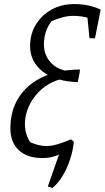

<svg xmlns="http://www.w3.org/2000/svg" viewBox="-20 -765 515 944"><path d="M238 159 215 152 281 -36 297 -21Q272 -4 246.5 4Q221 12 188 12Q114 12 72.5 -26.5Q31 -65 31 -134Q31 -222 73 -287Q115 -352 192.5 -387.5Q270 -423 373 -423Q372 -407 368.5 -391.5Q365 -376 362 -361Q253 -365 190.5 -413Q128 -461 128 -539Q128 -598 156.5 -644.5Q185 -691 234 -718Q283 -745 345 -745Q382 -745 415 -738Q448 -731 474 -718L454 -661Q403 -687 339 -687Q314 -687 288 -680Q262 -673 234 -661Q196 -614 196 -546Q196 -493 230.5 -456.5Q265 -420 323 -414L303 -380Q258 -374 220 -351.5Q182 -329 154.5 -295Q127 -261 113.5 -221Q100 -181 103 -141Q106 -101 128 -66Q149 -57 168.5 -52Q188 -47 208 -47Q233 -47 262 -55.5Q291 -64 329 -80L343 -68Q339 -25 324.5 19Q310 63 288 99.5Q266 136 238 159ZM420 -577 406 -718H475L447 -577Z"/></svg>

Font: Piazzolla 24pt
Style: Italic
Weight: 400
Italic angle: -11.3°
Designer: Juan Pablo del Peral
Foundry: Huerta Tipografica
Version: Version 2.005